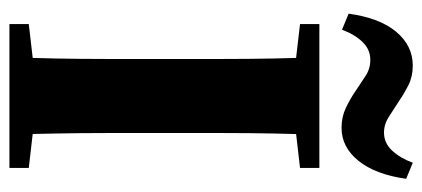

<svg xmlns="http://www.w3.org/2000/svg" viewBox="-264 -631 895 407"><g transform="rotate(90 183.5 -427.5)"><path d="M31 0V-41L160 -56H206L336 -41V0ZM101 0Q103 -46 104 -98Q105 -150 105 -204Q105 -258 105 -310V-350Q105 -401 105 -454.5Q105 -508 104 -559.5Q103 -611 101 -657H266Q264 -612 263 -560Q262 -508 262 -455Q262 -402 262 -350V-311Q262 -259 262 -205Q262 -151 263 -99Q264 -47 265 0ZM31 -616V-657H336V-616L206 -601H160ZM9 -719Q18 -785 47.5 -820Q77 -855 119 -855Q142 -855 160 -846Q178 -837 194 -826Q210 -816 226.5 -805Q243 -794 261 -794Q283 -794 299 -811Q315 -828 325 -855L359 -841Q350 -776 321 -740Q292 -704 251 -704Q228 -704 209 -713Q190 -722 174 -733Q157 -744 141.5 -754.5Q126 -765 107 -765Q85 -765 69 -748.5Q53 -732 43 -705Z"/></g></svg>

Font: Source Serif 4 36pt
Style: Bold
Weight: 700
Designer: Frank Grießhammer
Foundry: Adobe Systems Incorporated
Version: Version 4.004;hotconv 1.0.116;makeotfexe 2.5.65601